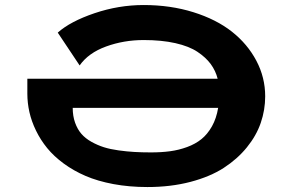

<svg xmlns="http://www.w3.org/2000/svg" viewBox="-20 -735 1135 771"><path d="M557.1 -574.2Q477.1 -574.2 406 -548.3Q335 -522.5 299.8 -472.2L211.9 -604Q262.2 -648.9 359.4 -681.9Q456.5 -714.8 557.1 -714.8Q664.6 -714.8 756.6 -686Q848.6 -657.2 911.4 -607.7Q974.1 -558.1 1009.5 -491Q1044.9 -423.8 1044.9 -348.1Q1044.9 -293.5 1027.1 -241.7Q1009.3 -189.9 971.2 -143.1Q933.1 -96.2 878.4 -60.8Q823.7 -25.4 744.6 -4.6Q665.5 16.1 571.8 16.1Q499 16.1 435.3 4.2Q371.6 -7.8 323.5 -28.6Q275.4 -49.3 235.8 -78.4Q196.3 -107.4 169.4 -140.4Q142.6 -173.3 124.5 -210.7Q106.4 -248 98.1 -284.9Q89.8 -321.8 89.8 -358.9V-418.9H854Q845.7 -451.2 826.2 -477.8Q806.6 -504.4 772.9 -526.9Q739.3 -549.3 684.1 -561.8Q628.9 -574.2 557.1 -574.2ZM272 -301.8Q272 -269 281.5 -242.4Q291 -215.8 306.9 -197.5Q322.8 -179.2 347.2 -165.5Q371.6 -151.9 397.2 -143.8Q422.9 -135.7 456.3 -131.1Q489.7 -126.5 519.5 -124.8Q549.3 -123 585.9 -123Q628.4 -123 663.1 -127.7Q697.8 -132.3 731.2 -144.5Q764.6 -156.7 789.1 -176.5Q813.5 -196.3 831.3 -228Q849.1 -259.8 856 -301.8Z"/></svg>

Font: Messapia Bold
Style: Regular
Weight: 400
Designer: Luca Marsano
Foundry: Collletttivo
Version: Version 1.000;FEAKit 1.0